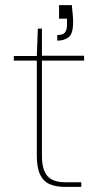

<svg xmlns="http://www.w3.org/2000/svg" viewBox="-20 -731 381 751"><path d="M234 0Q198 0 173.5 -11Q149 -22 136.5 -49Q124 -76 124 -122V-494H34V-512H124L128 -619H144V-513H309V-494H144V-122Q144 -67 165.5 -42.5Q187 -18 237 -18H298V0ZM204 -572V-594Q226 -594 234 -604Q242 -614 242 -633V-658H211V-711H261Q263 -689 264.5 -674Q266 -659 266 -645Q266 -599 248.5 -585.5Q231 -572 204 -572Z"/></svg>

Font: DM Sans 12pt Thin
Style: Regular
Weight: 250
Version: Version 4.004;gftools[0.9.30]